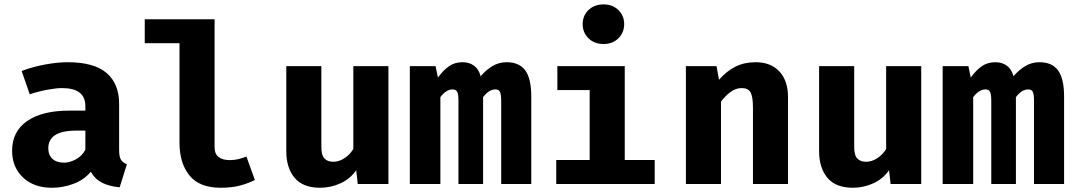

<svg xmlns="http://www.w3.org/2000/svg" viewBox="-20 -850 4963 887"><path d="M530.3 -156.9Q530.3 -126.2 538.7 -112.3Q547.2 -98.5 566.2 -91.3L532.8 15.4Q484.6 10.8 451.5 -5.9Q418.5 -22.6 399.5 -56.4Q368.2 -19 319.5 -0.8Q270.8 17.4 220 17.4Q135.9 17.4 85.9 -30.5Q35.9 -78.5 35.9 -153.8Q35.9 -242.6 105.4 -290.8Q174.9 -339 301 -339H374.4V-359.5Q374.4 -443.1 266.7 -443.1Q240.5 -443.1 199.5 -435.6Q158.5 -428.2 117.4 -414.4L80 -522.1Q132.8 -542.1 190 -552.3Q247.2 -562.6 292.3 -562.6Q413.8 -562.6 472.1 -513.1Q530.3 -463.6 530.3 -370.3ZM275.9 -98.5Q302.1 -98.5 330.8 -114.1Q359.5 -129.7 374.4 -158.5V-246.7H334.4Q266.7 -246.7 234.9 -225.9Q203.1 -205.1 203.1 -165.1Q203.1 -133.8 222.3 -116.2Q241.5 -98.5 275.9 -98.5Z M971.3 -761V-171.3Q971.3 -138.5 990 -124.4Q1008.7 -110.3 1041.5 -110.3Q1062.6 -110.3 1082.1 -115.1Q1101.5 -120 1118.5 -126.7L1157.4 -18.5Q1129.7 -4.1 1090.8 6.7Q1051.8 17.4 1000 17.4Q901.5 17.4 855.4 -39.2Q809.2 -95.9 809.2 -191.3V-650.3H648.7V-761Z M1464.6 -544.6V-171.8Q1464.6 -132.3 1479.2 -117.4Q1493.8 -102.6 1520 -102.6Q1545.1 -102.6 1570.3 -118.5Q1595.4 -134.4 1612.3 -161.5V-544.6H1774.4V0H1632.8L1625.6 -63.6Q1597.9 -23.6 1552.8 -3.1Q1507.7 17.4 1458.5 17.4Q1379.5 17.4 1341 -28.5Q1302.6 -74.4 1302.6 -151.8V-544.6Z M2320.5 -562.6Q2378.5 -562.6 2406.4 -524.9Q2434.4 -487.2 2434.4 -403.1V0H2295.4V-384.6Q2295.4 -413.3 2290 -425.1Q2284.6 -436.9 2268.2 -436.9Q2255.4 -436.9 2241.8 -429.5Q2228.2 -422.1 2211.8 -401.5V0H2097.9V-384.6Q2097.9 -413.3 2092.6 -425.1Q2087.2 -436.9 2070.8 -436.9Q2057.9 -436.9 2044.4 -429.5Q2030.8 -422.1 2014.4 -401.5V0H1873.3V-544.6H1992.3L2003.1 -491.8Q2028.7 -526.7 2054.9 -544.6Q2081 -562.6 2116.9 -562.6Q2147.7 -562.6 2169.5 -546.9Q2191.3 -531.3 2200.5 -497.9Q2225.1 -526.7 2254.9 -544.6Q2284.6 -562.6 2320.5 -562.6Z M2768.2 -829.7Q2810.3 -829.7 2836.9 -803.6Q2863.6 -777.4 2863.6 -738.5Q2863.6 -699.5 2836.9 -673.1Q2810.3 -646.7 2768.2 -646.7Q2725.6 -646.7 2698.7 -673.1Q2671.8 -699.5 2671.8 -738.5Q2671.8 -777.4 2698.7 -803.6Q2725.6 -829.7 2768.2 -829.7ZM2866.2 -544.6V-110.8H3004.6V0H2549.7V-110.8H2704.1V-433.8H2554.9V-544.6Z M3148.7 0V-544.6H3290.3L3301.5 -481.5Q3337.9 -522.6 3378.5 -542.6Q3419 -562.6 3470.8 -562.6Q3540.5 -562.6 3580.5 -520Q3620.5 -477.4 3620.5 -400V0H3458.5V-353.3Q3458.5 -403.6 3447.4 -423.3Q3436.4 -443.1 3406.2 -443.1Q3380.5 -443.1 3357.2 -426.7Q3333.8 -410.3 3310.8 -381V0Z M3926.2 -544.6V-171.8Q3926.2 -132.3 3940.8 -117.4Q3955.4 -102.6 3981.5 -102.6Q4006.7 -102.6 4031.8 -118.5Q4056.9 -134.4 4073.8 -161.5V-544.6H4235.9V0H4094.4L4087.2 -63.6Q4059.5 -23.6 4014.4 -3.1Q3969.2 17.4 3920 17.4Q3841 17.4 3802.6 -28.5Q3764.1 -74.4 3764.1 -151.8V-544.6Z M4782.1 -562.6Q4840 -562.6 4867.9 -524.9Q4895.9 -487.2 4895.9 -403.1V0H4756.9V-384.6Q4756.9 -413.3 4751.5 -425.1Q4746.2 -436.9 4729.7 -436.9Q4716.9 -436.9 4703.3 -429.5Q4689.7 -422.1 4673.3 -401.5V0H4559.5V-384.6Q4559.5 -413.3 4554.1 -425.1Q4548.7 -436.9 4532.3 -436.9Q4519.5 -436.9 4505.9 -429.5Q4492.3 -422.1 4475.9 -401.5V0H4334.9V-544.6H4453.8L4464.6 -491.8Q4490.3 -526.7 4516.4 -544.6Q4542.6 -562.6 4578.5 -562.6Q4609.2 -562.6 4631 -546.9Q4652.8 -531.3 4662.1 -497.9Q4686.7 -526.7 4716.4 -544.6Q4746.2 -562.6 4782.1 -562.6Z"/></svg>

Font: FiraCode Nerd Font
Style: Bold
Weight: 700
Designer: Carrois Corporate, Edenspiekermann AG, Nikita Prokopov
Foundry: Carrois Corporate, Edenspiekermann AG, Nikita Prokopov
Version: Version 6.002;Nerd Fonts 2.1.0